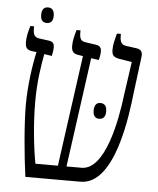

<svg xmlns="http://www.w3.org/2000/svg" viewBox="-53 -778 680 824"><g transform="rotate(5 287.5 -366.5)"><path d="M121 -666C140 -666 148 -679 148 -699C148 -720 140 -733 121 -733C102 -733 94 -720 94 -699C94 -678 102 -666 121 -666ZM87 0H325C475 0 509 -315 518 -394L539 -559C541 -579 532 -588 517 -591L467 -598C447 -601 442 -616 442 -639V-647H425C417 -618 412 -597 412 -577C412 -553 419 -545 443 -540L499 -531L478 -384C465 -276 425 -60 324 -60H259L324 -532L357 -527C360 -536 363 -552 363 -565C363 -579 357 -588 342 -591L294 -598C274 -601 268 -611 268 -637V-647H251C243 -620 238 -598 238 -578C238 -554 246 -544 269 -541L288 -538L222 -60H125C110 -141 101 -243 101 -324C101 -416 113 -482 122 -532L155 -527C157 -537 160 -552 160 -565C160 -577 156 -588 139 -591L94 -597C75 -600 68 -611 68 -637V-647H52C43 -619 39 -597 39 -577C39 -552 47 -543 69 -540L88 -538C75 -480 62 -390 62 -307C62 -223 75 -86 87 0ZM354 -310C354 -289 362 -276 380 -276C400 -276 408 -289 408 -310C408 -331 400 -344 380 -344C363 -344 354 -331 354 -310Z"/></g></svg>

Font: Noto Serif Hebrew Condensed Light
Style: Regular
Weight: 300
Width: 3
Designer: Monotype Design Team
Foundry: Monotype Imaging Inc.
Version: Version 2.004